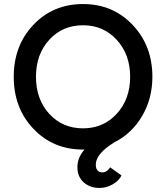

<svg xmlns="http://www.w3.org/2000/svg" viewBox="-20 -730 822 950"><path d="M472 200Q426 200 394.5 172.5Q363 145 363 97Q363 50 398 10H391Q243 10 145.5 -92.5Q48 -195 48 -350Q48 -505 145.5 -607.5Q243 -710 391 -710Q538 -710 636 -607Q734 -504 734 -350Q734 -242 683 -155.5Q632 -69 546 -26Q454 31 454 84Q454 123 488 123Q508 123 525 98L581 138Q570 163 538.5 181.5Q507 200 472 200ZM391 -95Q492 -95 558 -167.5Q624 -240 624 -350Q624 -460 558 -532.5Q492 -605 391 -605Q289 -605 223.5 -533Q158 -461 158 -350Q158 -239 223.5 -167Q289 -95 391 -95Z"/></svg>

Font: Easer Grotesk
Style: Regular
Weight: 400
Designer: Boardeaser, Bonnie Shaver-Troup, Thomas Jockin
Foundry: Lexend
Version: Version 1.008;Glyphs 3.1.2 (3151)